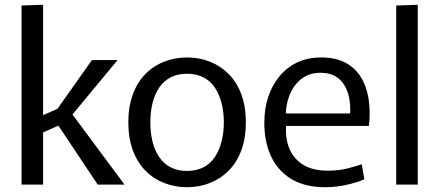

<svg xmlns="http://www.w3.org/2000/svg" viewBox="-20 -771 1836 802"><path d="M70 -748 160 -751V-290L235 -323L202 -291L364 -520H471L263 -269L264 -318L500 0H388L202 -279L244 -255L160 -218V0H70Z M761 11Q711 11 666 -6.5Q621 -24 587.5 -58Q554 -92 535 -143Q516 -194 516 -260Q516 -326 535 -377Q554 -428 587.5 -462Q621 -496 666 -513.5Q711 -531 761 -531Q812 -531 856.5 -513.5Q901 -496 935 -462Q969 -428 988 -377Q1007 -326 1007 -260Q1007 -194 988 -143Q969 -92 935 -58Q901 -24 856.5 -6.5Q812 11 761 11ZM761 -57Q800 -57 829.5 -72Q859 -87 877.5 -115Q896 -143 905.5 -180Q915 -217 915 -260Q915 -303 905.5 -340Q896 -377 877.5 -405Q859 -433 829.5 -448Q800 -463 761 -463Q722 -463 693 -448Q664 -433 645 -405Q626 -377 617 -340Q608 -303 608 -260Q608 -217 617 -180Q626 -143 645 -115Q664 -87 693 -72Q722 -57 761 -57Z M1338 11Q1253 11 1196.5 -23.5Q1140 -58 1112 -118.5Q1084 -179 1084 -258Q1084 -316 1100 -365Q1116 -414 1146.5 -451.5Q1177 -489 1221 -510Q1265 -531 1322 -531Q1381 -531 1422 -509.5Q1463 -488 1487 -449.5Q1511 -411 1519.5 -359Q1528 -307 1521 -245H1134L1179 -279Q1168 -214 1183.5 -164.5Q1199 -115 1240.5 -86.5Q1282 -58 1349 -58Q1392 -58 1429.5 -67Q1467 -76 1491 -85L1502 -22Q1472 -9 1428 1Q1384 11 1338 11ZM1135 -297H1442Q1443 -302 1443 -306Q1443 -310 1443 -313Q1443 -360 1429 -394.5Q1415 -429 1388 -448Q1361 -467 1319 -467Q1270 -467 1236.5 -439.5Q1203 -412 1187 -367Q1171 -322 1174 -272Z M1635 -748 1725 -751V0H1635Z"/></svg>

Font: Murecho Thin
Style: Regular
Weight: 400
Version: Version 1.010